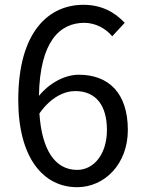

<svg xmlns="http://www.w3.org/2000/svg" viewBox="-20 -766 595 799"><path d="M301 13C415 13 512 -83 512 -225C512 -379 432 -455 308 -455C251 -455 187 -422 142 -367C146 -594 229 -671 331 -671C375 -671 419 -649 447 -615L499 -671C458 -715 403 -746 327 -746C185 -746 56 -637 56 -350C56 -108 161 13 301 13ZM144 -294C192 -362 248 -387 293 -387C382 -387 425 -324 425 -225C425 -125 371 -59 301 -59C209 -59 154 -142 144 -294Z"/></svg>

Font: Noto Sans CJK JP
Style: Regular
Weight: 400
Designer: Ryoko NISHIZUKA 西塚涼子 (kana, bopomofo & ideographs); Paul D. Hunt (Latin, Greek & Cyrillic); Sandoll Communications 산돌커뮤니
Foundry: Adobe
Version: Version 2.004;hotconv 1.0.118;makeotfexe 2.5.65603